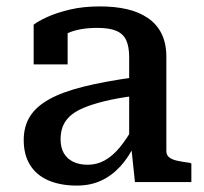

<svg xmlns="http://www.w3.org/2000/svg" viewBox="-20 -568 636 599"><path d="M400 -327V-269Q345 -262 305 -252Q265 -242 238.5 -230.5Q212 -219 197 -204.5Q182 -190 175.5 -172.5Q169 -155 169 -134Q169 -107 179.5 -89.5Q190 -72 209 -63Q228 -54 254 -54Q282 -54 306.5 -67.5Q331 -81 353.5 -108Q376 -135 399 -177L402 -120Q382 -78 355.5 -49Q329 -20 295.5 -4.5Q262 11 220 11Q169 11 131.5 -5Q94 -21 74 -53Q54 -85 54 -131Q54 -173 73 -204Q92 -235 133 -258Q174 -281 240 -297.5Q306 -314 400 -327ZM401 0 389 -114 383 -117V-389Q383 -422 374 -442Q365 -462 343.5 -471.5Q322 -481 284 -481Q229 -481 193.5 -465.5Q158 -450 141 -432Q139 -440 141.5 -448Q144 -456 150.5 -463.5Q157 -471 167 -476.5Q177 -482 191 -483V-367H85V-491Q99 -502 127.5 -515Q156 -528 197.5 -538Q239 -548 292 -548Q338 -548 375.5 -539.5Q413 -531 441 -512Q469 -493 484 -463Q499 -433 499 -390V-97Q499 -84 508 -77Q517 -70 533 -66.5Q549 -63 572 -60L577 -58V0Z"/></svg>

Font: Roboto Serif 20pt Medium
Style: Regular
Weight: 500
Version: Version 1.008